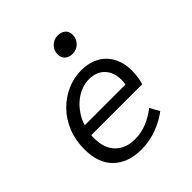

<svg xmlns="http://www.w3.org/2000/svg" viewBox="-196 -846 992 992"><g transform="rotate(-45 300.0 -349.5)"><path d="M270 12Q175 12 119 -41.5Q63 -95 63 -198Q63 -264 85.5 -319Q108 -374 146.5 -413.5Q185 -453 235 -475.5Q285 -498 340 -498Q385 -498 419.5 -484Q454 -470 477.5 -445Q501 -420 513 -385.5Q525 -351 525 -311Q525 -285 520.5 -259.5Q516 -234 512 -224H140Q139 -219 139 -213.5Q139 -208 139 -202Q139 -128 179 -88.5Q219 -49 285 -49Q333 -49 375 -67Q417 -85 451 -112L480 -60Q443 -31 388.5 -9.5Q334 12 270 12ZM336 -437Q308 -437 280 -426.5Q252 -416 227.5 -396Q203 -376 183 -347.5Q163 -319 152 -284H450Q453 -299 453 -314Q453 -371 421.5 -404Q390 -437 336 -437ZM369 -589Q345 -589 328.5 -602.5Q312 -616 312 -642Q312 -671 332.5 -691Q353 -711 381 -711Q407 -711 423 -697.5Q439 -684 439 -658Q439 -629 418.5 -609Q398 -589 369 -589Z"/></g></svg>

Font: Source Code Pro
Style: Italic
Weight: 400
Italic angle: -11°
Monospace: yes
Designer: Paul D. Hunt, Teo Tuominen
Foundry: Adobe Systems Incorporated
Version: Version 1.050;PS 1.000;hotconv 16.6.51;makeotf.lib2.5.65220